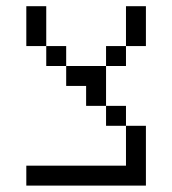

<svg xmlns="http://www.w3.org/2000/svg" viewBox="-20 -582 540 602"><path d="M375 -62.5H62.5V0H437.5V-187.5H375Q375 -187.5 375 -62.5ZM375 -187.5V-250H312.5V-187.5ZM312.5 -250Q312.5 -250 312.5 -375H187.5V-312.5H250V-250ZM187.5 -375V-437.5H125V-375ZM312.5 -375H375V-437.5H312.5ZM125 -437.5Q125 -437.5 125 -562.5H62.5Q62.5 -562.5 62.5 -437.5ZM375 -437.5H437.5Q437.5 -437.5 437.5 -562.5H375Q375 -562.5 375 -437.5Z"/></svg>

Font: UnifontExMono
Style: Regular
Weight: 500
Version: Version 15.0.06